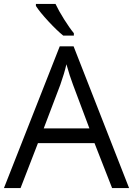

<svg xmlns="http://www.w3.org/2000/svg" viewBox="-20 -951 673 971"><path d="M546.9 0 458 -227.1H171.9L84 0H0L282.2 -716.8H352.1L632.8 0ZM432.1 -301.8 349.1 -522.9Q333 -564.9 315.9 -626Q305.2 -579.1 285.2 -522.9L201.2 -301.8ZM353.5 -771H299.8Q268.1 -796.4 224.6 -843.3Q181.2 -890.1 161.6 -920.9V-931.2H260.7Q276.4 -897.5 304.2 -853.3Q332 -809.1 353.5 -783.2Z"/></svg>

Font: CAA NEO Sans
Style: Regular
Weight: 400
Version: Version 1.10